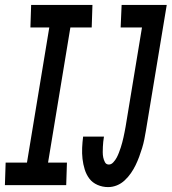

<svg xmlns="http://www.w3.org/2000/svg" viewBox="-51 -755 700 783"><path d="M-31 0 -28 -92H59L150 -643H73L76 -735H326L323 -643H236L145 -92H222L219 0ZM390 8Q367 8 346.5 -1Q326 -10 313.5 -26.5Q301 -43 294.5 -64Q288 -85 285.5 -107Q283 -129 284 -152Q285 -175 288 -198H373Q371 -187 370 -176.5Q369 -166 368.5 -155.5Q368 -145 368 -134Q368 -123 370 -113Q372 -103 377 -93.5Q382 -84 393 -84Q403 -84 411.5 -93.5Q420 -103 425 -112.5Q430 -122 434 -132.5Q438 -143 441.5 -153.5Q445 -164 447.5 -174Q450 -184 452.5 -194.5Q455 -205 457 -216Q459 -227 461 -237L528 -643H441L445 -735H629L544 -222Q541 -204 537.5 -186.5Q534 -169 528.5 -151Q523 -133 516.5 -115.5Q510 -98 502 -81.5Q494 -65 483 -49Q472 -33 457.5 -19.5Q443 -6 425.5 1Q408 8 390 8Z"/></svg>

Font: Iosevka Curly SmBdEx
Style: Italic
Weight: 600
Width: 7
Italic angle: -9°
Monospace: yes
Designer: Belleve Invis
Foundry: Belleve Invis
Version: Version 11.1.0; ttfautohint (v1.8.3)